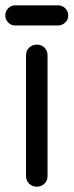

<svg xmlns="http://www.w3.org/2000/svg" viewBox="-28 -693 277 723"><path d="M111 10Q93 10 81.5 -1.5Q70 -13 70 -30V-485Q70 -502 81.5 -513.5Q93 -525 111 -525Q128 -525 139.5 -513.5Q151 -502 151 -485V-30Q151 -13 139.5 -1.5Q128 10 111 10ZM30 -597Q14 -597 3 -608Q-8 -619 -8 -635Q-8 -651 3 -662Q14 -673 30 -673H190Q206 -673 217.5 -662Q229 -651 229 -635Q229 -619 217.5 -608Q206 -597 190 -597Z"/></svg>

Font: National Park
Style: Regular
Weight: 400
Designer: Andrea Herstowski, Ben Hoepner
Version: Version 1.009